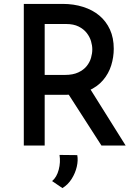

<svg xmlns="http://www.w3.org/2000/svg" viewBox="-20 -746 705 984"><path d="M301 -726Q358 -726 406.5 -710.5Q455 -695 489.5 -666Q524 -637 543.5 -594.5Q563 -552 563 -496Q563 -453 550 -411Q537 -369 508 -335Q479 -301 432 -280.5Q385 -260 315 -260H209V0H102V-726ZM313 -362Q354 -362 381.5 -375Q409 -388 424.5 -407.5Q440 -427 446.5 -449.5Q453 -472 453 -493Q453 -513 446.5 -535Q440 -557 424.5 -577Q409 -597 383 -610Q357 -623 319 -623H209V-362ZM436 -300 624 0H500L309 -297ZM300 218 247 182Q271 162 281 123.5Q291 85 285 48L376 49Q381 76 373.5 108.5Q366 141 347.5 170.5Q329 200 300 218Z"/></svg>

Font: Josefin Sans Thin Medium
Style: Regular
Weight: 500
Version: Version 2.000